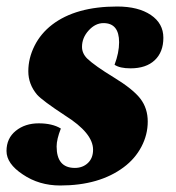

<svg xmlns="http://www.w3.org/2000/svg" viewBox="-36 -550 542 590"><path d="M316 -351Q330 -388 330 -420Q330 -479 282 -479Q257 -479 236.5 -456.5Q216 -434 216 -406Q216 -386 232 -370Q255 -348 314 -312Q373 -276 395.5 -246.5Q418 -217 418 -176.5Q418 -136 398.5 -99Q379 -62 344 -36Q269 20 149 20Q84 20 34 -14Q-16 -47 -16 -86Q-16 -125 12.5 -148Q41 -171 83 -171Q125 -171 151 -155Q138 -122 138 -100Q138 -34 194 -34Q218 -34 234 -49Q250 -64 250 -90Q250 -141 164 -195Q94 -241 78 -259Q51 -291 51 -331Q51 -371 70 -409Q89 -447 124 -474Q197 -530 324 -530Q389 -530 427.5 -504Q466 -478 466 -434Q466 -390 439.5 -365Q413 -340 365 -340Q332 -340 316 -351Z"/></svg>

Font: Sansita One
Style: Regular
Weight: 400
Designer: Pablo Cosgaya
Foundry: Omnibus-Type
Version: Version 1.001